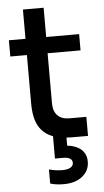

<svg xmlns="http://www.w3.org/2000/svg" viewBox="-62 -735 553 1024"><g transform="rotate(-5 214.5 -222.5)"><path d="M236.8 251Q195.3 251 165 241.2V166Q203.1 175.8 234.9 175.8Q264.2 175.8 279.5 166.7Q294.9 157.7 294.9 142.1Q294.9 110.8 245.1 110.8H202.1V-8.8Q151.4 -27.3 126.2 -71.5Q101.1 -115.7 101.1 -192.9V-452.1H12.2V-539.1H101.1V-695.8H211.9V-539.1H388.2V-452.1H211.9V-183.1Q211.9 -141.6 234.1 -118.9Q256.3 -96.2 297.9 -96.2H388.2V5.9H307.1Q284.2 5.9 272.9 4.9V47.9Q321.3 53.2 348.1 77.4Q375 101.6 375 142.1Q375 189.5 337.9 220.2Q300.8 251 236.8 251Z"/></g></svg>

Font: Sora Medium
Style: Regular
Weight: 500
Designer: Jonathan Barnbrook, Julián Moncada
Foundry: Barnbrook Fonts
Version: Version 2.000